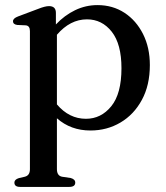

<svg xmlns="http://www.w3.org/2000/svg" viewBox="-20 -501 650 754"><path d="M199.5 -450.5V-405Q233.5 -441 275 -461Q316.5 -481 363 -481Q422.5 -481 468.8 -450.8Q515 -420.5 541.8 -367.2Q568.5 -314 568.5 -245.5Q568.5 -166.5 537.2 -108.8Q506 -51 453 -19.8Q400 11.5 335 11.5Q258 11.5 203.5 -36.5V163Q203.5 189 223.5 193L257.5 198Q275.5 203 275.5 216Q275.5 233 252 233H59Q36.5 233 36.5 216Q36.5 204 54 198.5L77.5 193Q97.5 188 97.5 163.5V-379Q97.5 -400 81 -401.5L47.5 -403Q31 -405.5 31 -417.5Q31 -429 51 -436.5L129.5 -466Q157 -477 172.5 -477Q199.5 -477 199.5 -450.5ZM321.5 -425Q255.5 -425 203.5 -364.5V-91Q251.5 -34.5 317.5 -34.5Q377 -34.5 417 -83.8Q457 -133 457 -233Q457 -328 418.8 -376.5Q380.5 -425 321.5 -425Z"/></svg>

Font: Fraunces 9pt S000
Style: Regular
Weight: 400
Version: Version 1.000; ttfautohint (v1.8.3)